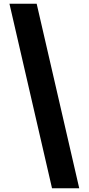

<svg xmlns="http://www.w3.org/2000/svg" viewBox="-20 -852 479 1037"><path d="M31 -832H178L408 165H261Z"/></svg>

Font: Noto Sans Devanagari UI ExtraCondensed Black
Style: Regular
Weight: 900
Width: 2
Designer: Jelle Bosma - Monotype Design Team
Foundry: Monotype Imaging Inc.
Version: Version 2.003